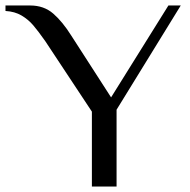

<svg xmlns="http://www.w3.org/2000/svg" viewBox="-45 -680 693 700"><path d="M290 -273 120 -530Q94 -567 76 -588Q58 -609 33.5 -623.5Q9 -638 -25 -640V-660H65Q115 -660 149 -630.5Q183 -601 215 -550L360 -325L569 -660H614L380 -280V0H290Z"/></svg>

Font: El Messiri
Style: Regular
Weight: 400
Designer: Mohamed Gaber
Foundry: Kief Type Foundry
Version: Version 2.006